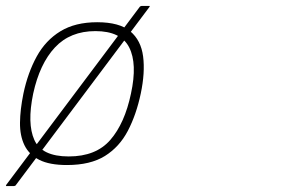

<svg xmlns="http://www.w3.org/2000/svg" viewBox="-34 -552 1026 648"><path d="M192 5Q133 5 98.5 -12.5Q64 -30 48.5 -62Q33 -94 33.5 -138Q34 -182 45 -236Q60 -307 90 -361.5Q120 -416 170 -446.5Q220 -477 294 -477Q369 -477 405.5 -446.5Q442 -416 449 -361.5Q456 -307 441 -236Q426 -165 397.5 -110.5Q369 -56 320 -25.5Q271 5 192 5ZM198 -24Q290 -24 338.5 -80Q387 -136 408 -236Q430 -337 402 -392Q374 -447 288 -447Q203 -447 151.5 -392Q100 -337 78 -236Q57 -135 82 -79.5Q107 -24 198 -24ZM20 72Q19 74 17 75Q15 76 13 76H-13Q-14 76 -14 75Q-14 74 -13 72L437 -528Q438 -530 440.5 -531Q443 -532 444 -532H470Q472 -532 471.5 -531Q471 -530 470 -528Z"/></svg>

Font: Glory Thin
Style: Italic
Weight: 100
Italic angle: -12°
Designer: Robert Leuschke
Foundry: Robert Leuschke
Version: Version 1.011